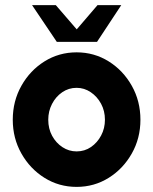

<svg xmlns="http://www.w3.org/2000/svg" viewBox="-20 -719 600 752"><path d="M280 13Q211 13 154.2 -22.5Q97.5 -58 63.8 -117.8Q30 -177.5 30 -250Q30 -323 63.8 -383Q97.5 -443 154.2 -478.5Q211 -514 280 -514Q349 -514 405.8 -478.5Q462.5 -443 496.2 -383Q530 -323 530 -250Q530 -177.5 496.2 -117.8Q462.5 -58 405.8 -22.5Q349 13 280 13ZM280 -126Q311.5 -126 336.5 -143.2Q361.5 -160.5 376.2 -188.5Q391 -216.5 391 -250Q391 -284.5 375.8 -312.8Q360.5 -341 335.2 -358Q310 -375 280 -375Q249 -375 223.8 -357.8Q198.5 -340.5 183.8 -312Q169 -283.5 169 -250Q169 -215 184.2 -187Q199.5 -159 224.8 -142.5Q250 -126 280 -126ZM202.5 -555 105.5 -699H198.5L280.5 -604L362 -699H455L360 -555Z"/></svg>

Font: Urbanist ExtraBold
Style: Regular
Weight: 800
Designer: Corey Hu
Foundry: Corey Hu
Version: Version 1.330; ttfautohint (v1.8.4.7-5d5b)